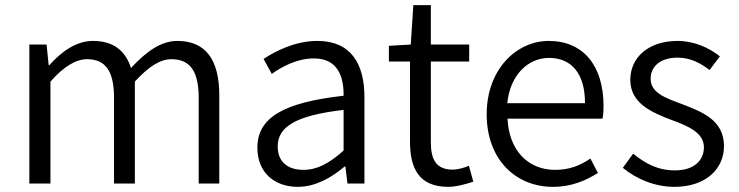

<svg xmlns="http://www.w3.org/2000/svg" viewBox="-20 -713 2870 746"><path d="M94 0H176V-396C227 -454 275 -483 318 -483C390 -483 423 -437 423 -333V0H504V-396C557 -454 602 -483 646 -483C718 -483 752 -437 752 -333V0H832V-343C832 -481 779 -554 669 -554C604 -554 547 -511 489 -449C468 -513 424 -554 341 -554C277 -554 219 -513 172 -460H169L161 -540H94Z M1137 13C1205 13 1267 -22 1319 -66H1322L1330 0H1396V-335C1396 -465 1344 -554 1213 -554C1126 -554 1050 -514 1004 -484L1036 -426C1077 -455 1135 -486 1200 -486C1293 -486 1316 -414 1315 -341C1083 -315 980 -257 980 -139C980 -41 1048 13 1137 13ZM1159 -53C1104 -53 1059 -79 1059 -144C1059 -218 1124 -264 1315 -286V-128C1260 -79 1213 -53 1159 -53Z M1722 13C1752 13 1788 3 1819 -7L1802 -69C1784 -61 1759 -54 1739 -54C1674 -54 1654 -94 1654 -160V-474H1803V-540H1654V-693H1586L1576 -540L1491 -535V-474H1573V-163C1573 -57 1609 13 1722 13Z M2128 13C2202 13 2257 -12 2303 -41L2274 -97C2233 -69 2191 -53 2137 -53C2029 -53 1957 -132 1952 -252H2321C2324 -266 2325 -283 2325 -301C2325 -457 2247 -554 2112 -554C1988 -554 1871 -445 1871 -269C1871 -92 1985 13 2128 13ZM1951 -312C1962 -423 2033 -488 2113 -488C2201 -488 2253 -427 2253 -312Z M2600 13C2725 13 2793 -59 2793 -145C2793 -248 2706 -279 2626 -310C2564 -333 2508 -353 2508 -407C2508 -451 2541 -489 2613 -489C2663 -489 2701 -468 2737 -441L2777 -494C2736 -527 2677 -554 2613 -554C2496 -554 2429 -487 2429 -403C2429 -311 2513 -276 2589 -247C2649 -225 2715 -199 2715 -141C2715 -91 2678 -51 2603 -51C2535 -51 2487 -78 2440 -116L2400 -61C2450 -19 2523 13 2600 13Z"/></svg>

Font: Noto Sans KR DemiLight
Style: Regular
Weight: 350
Designer: Ryoko NISHIZUKA 西塚涼子 (kana, bopomofo & ideographs); Paul D. Hunt (Latin, Greek & Cyrillic); Sandoll Communications 산돌커뮤니
Foundry: Adobe
Version: Version 2.004;hotconv 1.0.118;makeotfexe 2.5.65603